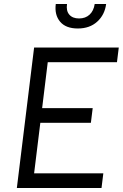

<svg xmlns="http://www.w3.org/2000/svg" viewBox="-20 -937 612 957"><path d="M258 -917H314Q309 -883 325.5 -864Q342 -845 374 -845Q406 -845 426.5 -864Q447 -883 452 -917H509Q502 -863 464.5 -829Q427 -795 368 -795Q308 -795 279.5 -829Q251 -863 258 -917ZM150 -700H572L563 -627H218L190 -398H442L433 -325H181L150 -73H495L486 0H64Z"/></svg>

Font: Haskoy
Style: Italic
Weight: 400
Designer: Ertekin Erdin
Foundry: Ertekin Erdin
Version: Version 2.000; ttfautohint (v1.8.4.7-5d5b)